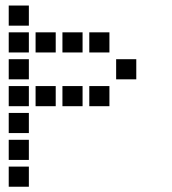

<svg xmlns="http://www.w3.org/2000/svg" viewBox="-20 -708 640 715"><path d="M13.5 -687.5Q12.5 -687.5 12.5 -687.5Q12.5 -687.5 12.5 -686.5V-613.5Q12.5 -612.5 12.5 -612.5Q12.5 -612.5 13.5 -612.5H86.5Q87.5 -612.5 87.5 -612.5Q87.5 -612.5 87.5 -613.5V-686.5Q87.5 -687.5 87.5 -687.5Q87.5 -687.5 86.5 -687.5ZM13.5 -587.5Q12.5 -587.5 12.5 -587.5Q12.5 -587.5 12.5 -586.5V-513.5Q12.5 -512.5 12.5 -512.5Q12.5 -512.5 13.5 -512.5H86.5Q87.5 -512.5 87.5 -512.5Q87.5 -512.5 87.5 -513.5V-586.5Q87.5 -587.5 87.5 -587.5Q87.5 -587.5 86.5 -587.5ZM113.5 -587.5Q112.5 -587.5 112.5 -587.5Q112.5 -587.5 112.5 -586.5V-513.5Q112.5 -512.5 112.5 -512.5Q112.5 -512.5 113.5 -512.5H186.5Q187.5 -512.5 187.5 -512.5Q187.5 -512.5 187.5 -513.5V-586.5Q187.5 -587.5 187.5 -587.5Q187.5 -587.5 186.5 -587.5ZM213.5 -587.5Q212.5 -587.5 212.5 -587.5Q212.5 -587.5 212.5 -586.5V-513.5Q212.5 -512.5 212.5 -512.5Q212.5 -512.5 213.5 -512.5H286.5Q287.5 -512.5 287.5 -512.5Q287.5 -512.5 287.5 -513.5V-586.5Q287.5 -587.5 287.5 -587.5Q287.5 -587.5 286.5 -587.5ZM313.5 -587.5Q312.5 -587.5 312.5 -587.5Q312.5 -587.5 312.5 -586.5V-513.5Q312.5 -512.5 312.5 -512.5Q312.5 -512.5 313.5 -512.5H386.5Q387.5 -512.5 387.5 -512.5Q387.5 -512.5 387.5 -513.5V-586.5Q387.5 -587.5 387.5 -587.5Q387.5 -587.5 386.5 -587.5ZM13.5 -487.5Q12.5 -487.5 12.5 -487.5Q12.5 -487.5 12.5 -486.5V-413.5Q12.5 -412.5 12.5 -412.5Q12.5 -412.5 13.5 -412.5H86.5Q87.5 -412.5 87.5 -412.5Q87.5 -412.5 87.5 -413.5V-486.5Q87.5 -487.5 87.5 -487.5Q87.5 -487.5 86.5 -487.5ZM413.5 -487.5Q412.5 -487.5 412.5 -487.5Q412.5 -487.5 412.5 -486.5V-413.5Q412.5 -412.5 412.5 -412.5Q412.5 -412.5 413.5 -412.5H486.5Q487.5 -412.5 487.5 -412.5Q487.5 -412.5 487.5 -413.5V-486.5Q487.5 -487.5 487.5 -487.5Q487.5 -487.5 486.5 -487.5ZM13.5 -387.5Q12.5 -387.5 12.5 -387.5Q12.5 -387.5 12.5 -386.5V-313.5Q12.5 -312.5 12.5 -312.5Q12.5 -312.5 13.5 -312.5H86.5Q87.5 -312.5 87.5 -312.5Q87.5 -312.5 87.5 -313.5V-386.5Q87.5 -387.5 87.5 -387.5Q87.5 -387.5 86.5 -387.5ZM113.5 -387.5Q112.5 -387.5 112.5 -387.5Q112.5 -387.5 112.5 -386.5V-313.5Q112.5 -312.5 112.5 -312.5Q112.5 -312.5 113.5 -312.5H186.5Q187.5 -312.5 187.5 -312.5Q187.5 -312.5 187.5 -313.5V-386.5Q187.5 -387.5 187.5 -387.5Q187.5 -387.5 186.5 -387.5ZM213.5 -387.5Q212.5 -387.5 212.5 -387.5Q212.5 -387.5 212.5 -386.5V-313.5Q212.5 -312.5 212.5 -312.5Q212.5 -312.5 213.5 -312.5H286.5Q287.5 -312.5 287.5 -312.5Q287.5 -312.5 287.5 -313.5V-386.5Q287.5 -387.5 287.5 -387.5Q287.5 -387.5 286.5 -387.5ZM313.5 -387.5Q312.5 -387.5 312.5 -387.5Q312.5 -387.5 312.5 -386.5V-313.5Q312.5 -312.5 312.5 -312.5Q312.5 -312.5 313.5 -312.5H386.5Q387.5 -312.5 387.5 -312.5Q387.5 -312.5 387.5 -313.5V-386.5Q387.5 -387.5 387.5 -387.5Q387.5 -387.5 386.5 -387.5ZM13.5 -287.5Q12.5 -287.5 12.5 -287.5Q12.5 -287.5 12.5 -286.5V-213.5Q12.5 -212.5 12.5 -212.5Q12.5 -212.5 13.5 -212.5H86.5Q87.5 -212.5 87.5 -212.5Q87.5 -212.5 87.5 -213.5V-286.5Q87.5 -287.5 87.5 -287.5Q87.5 -287.5 86.5 -287.5ZM13.5 -187.5Q12.5 -187.5 12.5 -187.5Q12.5 -187.5 12.5 -186.5V-113.5Q12.5 -112.5 12.5 -112.5Q12.5 -112.5 13.5 -112.5H86.5Q87.5 -112.5 87.5 -112.5Q87.5 -112.5 87.5 -113.5V-186.5Q87.5 -187.5 87.5 -187.5Q87.5 -187.5 86.5 -187.5ZM13.5 -87.5Q12.5 -87.5 12.5 -87.5Q12.5 -87.5 12.5 -86.5V-13.5Q12.5 -12.5 12.5 -12.5Q12.5 -12.5 13.5 -12.5H86.5Q87.5 -12.5 87.5 -12.5Q87.5 -12.5 87.5 -13.5V-86.5Q87.5 -87.5 87.5 -87.5Q87.5 -87.5 86.5 -87.5Z"/></svg>

Font: Doto Black
Style: Regular
Weight: 900
Monospace: yes
Version: Version 1.000